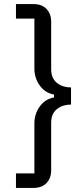

<svg xmlns="http://www.w3.org/2000/svg" viewBox="-20 -780 389 938"><path d="M144 -760Q185 -760 207.5 -736Q230 -712 230 -674V-442Q230 -398 257.5 -375.5Q285 -353 327 -353V-269Q285 -269 257.5 -246.5Q230 -224 230 -181V52Q230 90 207.5 114Q185 138 144 138H58V67H148V-176Q148 -223 174 -259.5Q200 -296 244 -304V-318Q200 -326 174 -362.5Q148 -399 148 -446V-689H58V-760Z"/></svg>

Font: IBM Plex Sans Hebrew Text
Style: Regular
Weight: 450
Designer: Mike Abbink, Paul van der Laan, Pieter van Rosmalen, Yanek Iontef
Foundry: Bold Monday
Version: Version 1.2